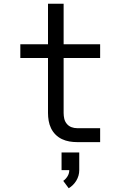

<svg xmlns="http://www.w3.org/2000/svg" viewBox="-20 -755 640 1020"><path d="M390 0Q369 0 348.5 -3.5Q328 -7 309 -16Q290 -25 275 -40Q260 -55 251 -74Q242 -93 238.5 -113.5Q235 -134 235 -155V-447H88V-520H235V-735H318V-520H512V-447H318V-155Q318 -139 321.5 -124Q325 -109 335 -97Q345 -85 359.5 -79.5Q374 -74 390 -74H512V0ZM345 245 316 206Q330 196 339 181Q348 166 348 149H307V55H401V149Q401 164 397 178Q393 192 385.5 204.5Q378 217 367.5 227.5Q357 238 345 245Z"/></svg>

Font: Iosevka SS04 Extended
Style: Regular
Weight: 400
Width: 7
Monospace: yes
Designer: Belleve Invis
Foundry: Belleve Invis
Version: Version 19.0.0; ttfautohint (v1.8.4)